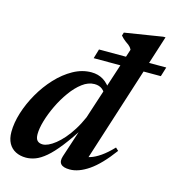

<svg xmlns="http://www.w3.org/2000/svg" viewBox="-108 -817 862 925"><g transform="rotate(15 322.5 -355.0)"><path d="M394 -370Q386.5 -392.5 371.2 -404.5Q356 -416.5 332.5 -416.5Q301.5 -416.5 272 -394.2Q242.5 -372 216.8 -336.2Q191 -300.5 171.2 -259.2Q151.5 -218 140.2 -179.2Q129 -140.5 129 -112.5Q129 -90 138.5 -80.5Q148 -71 165.5 -71Q177.5 -71 193.5 -78.2Q209.5 -85.5 227.8 -100Q246 -114.5 265 -136.2Q284 -158 302.2 -187Q320.5 -216 336 -251.5L456.5 -621Q452.5 -629 448.2 -633.8Q444 -638.5 439.8 -641.8Q435.5 -645 431 -648Q426.5 -651 421.8 -654.8Q417 -658.5 411.2 -663.8Q405.5 -669 399 -676.5L404 -692.5L592.5 -722.5H604L385 -38L363 -65.5Q382 -64.5 404.5 -71.8Q427 -79 453.8 -97.5Q480.5 -116 511 -148L525 -135Q467.5 -57 417 -22.5Q366.5 12 322.5 12Q290 12 278 -1.2Q266 -14.5 274.5 -41L329 -207L339.5 -206.5Q297 -139 263.2 -96Q229.5 -53 202 -29.8Q174.5 -6.5 150.5 2.5Q126.5 11.5 103.5 11.5Q74.5 11.5 52 0Q29.5 -11.5 17 -34.2Q4.5 -57 4.5 -90.5Q4.5 -135.5 20.5 -186.8Q36.5 -238 65 -287.8Q93.5 -337.5 131.2 -378Q169 -418.5 213 -443Q257 -467.5 303.5 -467.5Q337.5 -467.5 363.8 -451.2Q390 -435 411 -399ZM295.5 -536 309.5 -583H645L630.5 -536Z"/></g></svg>

Font: Newsreader 36pt SemiBold
Style: Italic
Weight: 600
Italic angle: -17°
Designer: Hugues Gentile
Foundry: Production Type
Version: Version 1.003